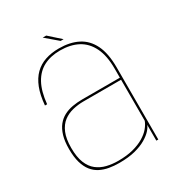

<svg xmlns="http://www.w3.org/2000/svg" viewBox="-165 -783 823 892"><g transform="rotate(-30 246.5 -337.0)"><path d="M215.5 4Q265 4 300.8 -5.2Q336.5 -14.5 360.5 -28.8Q384.5 -43 398 -58Q411.5 -73 415.5 -85V0H426V-387Q426 -462 403.2 -508.2Q380.5 -554.5 338.2 -576Q296 -597.5 237 -597.5Q196.5 -597.5 163.8 -586.5Q131 -575.5 107 -552Q83 -528.5 68.2 -491Q53.5 -453.5 49 -400H60.5Q67 -466 89.5 -507Q112 -548 149.2 -567.2Q186.5 -586.5 237 -586.5Q292 -586.5 331.8 -565.5Q371.5 -544.5 393.2 -500.2Q415 -456 415 -386V-338H212.5Q185.5 -338 160.2 -333.5Q135 -329 114 -318Q93 -307 77.5 -287.8Q62 -268.5 53.2 -239.2Q44.5 -210 44.5 -168.5Q44.5 -126 53.2 -96Q62 -66 77.5 -46.5Q93 -27 114.5 -16Q136 -5 161.5 -0.5Q187 4 215.5 4ZM216 -7Q184 -7 155.2 -14Q126.5 -21 104 -38.5Q81.5 -56 68.8 -87.5Q56 -119 56 -168.5Q56 -217 69.2 -248.2Q82.5 -279.5 105 -296.5Q127.5 -313.5 155.8 -320.2Q184 -327 214 -327H415V-107Q409 -90 394.2 -72.2Q379.5 -54.5 355 -39.8Q330.5 -25 296 -16Q261.5 -7 216 -7ZM262 -623.5H278L216.5 -678.5H197.5Z"/></g></svg>

Font: Anybody UltraCondensed Thin Thin
Style: Regular
Weight: 250
Version: Version 1.111